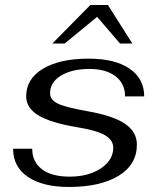

<svg xmlns="http://www.w3.org/2000/svg" viewBox="-20 -733 630 763"><path d="M32 -142H108Q108 -90 146.5 -60.5Q185 -31 258 -31Q307 -31 346 -46Q385 -61 407.5 -87Q430 -113 430 -146Q430 -177 396.5 -196Q363 -215 289 -227Q181 -245 132.5 -274.5Q84 -304 84 -350Q84 -420 151 -460Q218 -500 332 -500Q436 -500 494.5 -460.5Q553 -421 553 -350H477Q477 -401 439 -430Q401 -459 335 -459Q266 -459 222.5 -432.5Q179 -406 179 -363Q179 -336 210.5 -321Q242 -306 328 -291Q430 -273 477 -241Q524 -209 524 -158Q524 -79 451.5 -34.5Q379 10 253 10Q150 10 91 -30Q32 -70 32 -142ZM339 -713H409L506 -560H457L366 -666L237 -560H188Z"/></svg>

Font: Fahkwang
Style: Italic
Weight: 400
Italic angle: -10°
Version: Version 1.000; ttfautohint (v1.6)